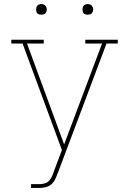

<svg xmlns="http://www.w3.org/2000/svg" viewBox="-20 -932 640 952"><path d="M175 0H134V-19H175Q188 -19 201 -22.5Q214 -26 223 -35.5Q232 -45 237.5 -57Q243 -69 247 -82L287 -188L92 -716H36V-735H197V-716H114L298 -216L486 -716H403V-735H564V-716H508L267 -75V-74H266Q261 -59 254 -44Q247 -29 235 -18.5Q223 -8 207 -4Q191 0 175 0ZM415 -859Q410 -859 404.5 -860.5Q399 -862 395.5 -865.5Q392 -869 390.5 -874.5Q389 -880 389 -885Q389 -890 390.5 -895.5Q392 -901 395.5 -904.5Q399 -908 404.5 -910Q410 -912 415 -912Q420 -912 425.5 -910Q431 -908 434.5 -904.5Q438 -901 440 -895.5Q442 -890 442 -885Q442 -880 440 -874.5Q438 -869 434.5 -865.5Q431 -862 425.5 -860.5Q420 -859 415 -859ZM185 -859Q180 -859 174.5 -860.5Q169 -862 165.5 -865.5Q162 -869 160.5 -874.5Q159 -880 159 -885Q159 -890 160.5 -895.5Q162 -901 165.5 -904.5Q169 -908 174.5 -910Q180 -912 185 -912Q190 -912 195.5 -910Q201 -908 204.5 -904.5Q208 -901 210 -895.5Q212 -890 212 -885Q212 -880 210 -874.5Q208 -869 204.5 -865.5Q201 -862 195.5 -860.5Q190 -859 185 -859Z"/></svg>

Font: Iosevka HT Thin Extended
Style: Regular
Weight: 100
Width: 7
Monospace: yes
Designer: Belleve Invis
Foundry: Belleve Invis
Version: Version 32.3.0; ttfautohint (v1.8.4)